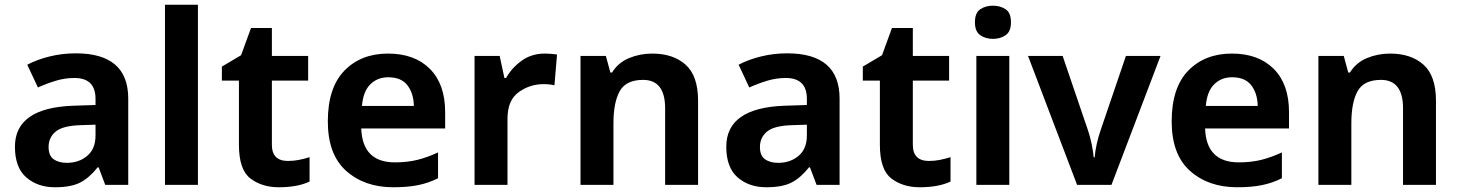

<svg xmlns="http://www.w3.org/2000/svg" viewBox="-20 -780 6154 810"><path d="M383 -254V-209Q383 -152 348 -122.5Q313 -93 262 -93Q228 -93 206.5 -108Q185 -123 185 -160Q185 -200 215 -225Q245 -250 322 -252ZM300 -555Q243 -555 190 -542Q137 -529 95 -507L140 -411Q178 -428 216 -439.5Q254 -451 294 -451Q383 -451 383 -363V-337L289 -334Q43 -325 43 -161Q43 -73 91 -31.5Q139 10 212 10Q280 10 318.5 -10Q357 -30 392 -74H396L424 0H521V-364Q521 -555 300 -555Z M815 0H676V-760H815Z M1195 -101Q1127 -101 1127 -169V-440H1280V-544H1127V-662H1039L997 -547L916 -499V-440H988V-169Q988 -64 1036.5 -27Q1085 10 1156 10Q1235 10 1286 -14V-117Q1264 -110 1241.5 -105.5Q1219 -101 1195 -101Z M1617 -554Q1503 -554 1433 -482Q1363 -410 1363 -268Q1363 -128 1440.5 -59Q1518 10 1639 10Q1700 10 1744 1Q1788 -8 1828 -28V-137Q1783 -116 1740.5 -105.5Q1698 -95 1646 -95Q1509 -95 1504 -238H1858V-307Q1858 -425 1793.5 -489.5Q1729 -554 1617 -554ZM1618 -454Q1673 -454 1699 -420Q1725 -386 1726 -333H1507Q1512 -394 1542 -424Q1572 -454 1618 -454Z M2278 -554Q2223 -554 2181 -524Q2139 -494 2115 -451H2108L2088 -544H1982V0H2121V-279Q2121 -357 2168 -391Q2215 -425 2273 -425Q2301 -425 2319 -420L2330 -550Q2304 -554 2278 -554Z M2731 -554Q2680 -554 2634 -535Q2588 -516 2562 -474H2555L2536 -544H2429V0H2568V-260Q2568 -348 2594.5 -395.5Q2621 -443 2693 -443Q2786 -443 2786 -323V0H2925V-355Q2925 -460 2872.5 -507Q2820 -554 2731 -554Z M3384 -254V-209Q3384 -152 3349 -122.5Q3314 -93 3263 -93Q3229 -93 3207.5 -108Q3186 -123 3186 -160Q3186 -200 3216 -225Q3246 -250 3323 -252ZM3301 -555Q3244 -555 3191 -542Q3138 -529 3096 -507L3141 -411Q3179 -428 3217 -439.5Q3255 -451 3295 -451Q3384 -451 3384 -363V-337L3290 -334Q3044 -325 3044 -161Q3044 -73 3092 -31.5Q3140 10 3213 10Q3281 10 3319.5 -10Q3358 -30 3393 -74H3397L3425 0H3522V-364Q3522 -555 3301 -555Z M3899 -101Q3831 -101 3831 -169V-440H3984V-544H3831V-662H3743L3701 -547L3620 -499V-440H3692V-169Q3692 -64 3740.5 -27Q3789 10 3860 10Q3939 10 3990 -14V-117Q3968 -110 3945.5 -105.5Q3923 -101 3899 -101Z M4169 -756Q4138 -756 4115.5 -741Q4093 -726 4093 -686Q4093 -647 4115.5 -631.5Q4138 -616 4169 -616Q4200 -616 4222.5 -631.5Q4245 -647 4245 -686Q4245 -726 4222.5 -741Q4200 -756 4169 -756ZM4238 -544H4099V0H4238Z M4524 0H4669L4876 -544H4730L4624 -233Q4603 -172 4598 -116H4594Q4592 -140 4585.5 -172Q4579 -204 4569 -233L4463 -544H4317Z M5177 -554Q5063 -554 4993 -482Q4923 -410 4923 -268Q4923 -128 5000.5 -59Q5078 10 5199 10Q5260 10 5304 1Q5348 -8 5388 -28V-137Q5343 -116 5300.5 -105.5Q5258 -95 5206 -95Q5069 -95 5064 -238H5418V-307Q5418 -425 5353.5 -489.5Q5289 -554 5177 -554ZM5178 -454Q5233 -454 5259 -420Q5285 -386 5286 -333H5067Q5072 -394 5102 -424Q5132 -454 5178 -454Z M5844 -554Q5793 -554 5747 -535Q5701 -516 5675 -474H5668L5649 -544H5542V0H5681V-260Q5681 -348 5707.5 -395.5Q5734 -443 5806 -443Q5899 -443 5899 -323V0H6038V-355Q6038 -460 5985.5 -507Q5933 -554 5844 -554Z"/></svg>

Font: Noto Sans UI
Style: Bold
Weight: 700
Designer: Monotype Design Team
Foundry: Monotype Imaging Inc.
Version: Version 1.901